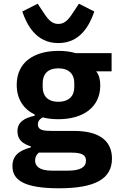

<svg xmlns="http://www.w3.org/2000/svg" viewBox="-20 -802 640 1034"><path d="M297 212C493 212 583 161 583 52C583 -35 526 -97 378 -97H260C219 -97 184 -99 184 -132C184 -150 195 -162 210 -170C235 -163 264 -160 294 -160C430 -160 520 -226 520 -342C520 -373 514 -397 498 -418H581V-516H387C360 -524 329 -528 296 -528C159 -528 70 -464 70 -345C70 -269 106 -215 167 -185V-179C111 -166 74 -145 74 -95C74 -50 102 -27 146 -14V-8C84 8 47 35 47 93C47 163 101 212 297 212ZM294 -254C236 -254 210 -287 210 -332V-356C210 -401 236 -434 294 -434C353 -434 380 -401 380 -356V-332C380 -287 353 -254 294 -254ZM443 63C443 98 413 117 346 117H259C194 117 169 94 169 62C169 45 176 31 189 20H366C426 20 443 36 443 63ZM294 -570C414 -570 463 -668 488 -740L405 -782L384 -750C353 -702 333 -673 294 -673C255 -673 235 -702 204 -750L183 -782L100 -740C125 -668 174 -570 294 -570Z"/></svg>

Font: IBM Plex Mono
Style: Bold
Weight: 700
Monospace: yes
Designer: Mike Abbink, Paul van der Laan, Pieter van Rosmalen
Foundry: Bold Monday
Version: Version 2.004